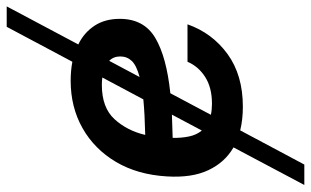

<svg xmlns="http://www.w3.org/2000/svg" viewBox="-206 -562 972 601"><g transform="rotate(-90 280.5 -262.0)"><path d="M1.5 204.1 119.1 -17.6Q72.3 -44.4 47.9 -96.2Q23.4 -147.9 28.3 -226.1Q33.7 -317.9 73.7 -385.5Q113.8 -453.1 179.4 -490.2Q245.1 -527.3 327.6 -527.3Q359.4 -527.3 387.2 -522L496.6 -727.5H560.5L441.4 -503.4Q478.5 -485.4 500 -452.6Q521.5 -419.9 521.5 -373.5Q521.5 -297.9 461.9 -262.5Q402.3 -227.1 288.6 -215.3L221.2 -88.4Q236.8 -85 255.9 -85Q306.2 -85 339.4 -106.2Q372.6 -127.4 387.2 -161.6H504.4Q477.1 -84 411.1 -36.1Q345.2 11.7 246.6 11.7Q206.1 11.7 172.4 3.4L65.4 204.1ZM269.5 -299.8 337.9 -428.2Q327.1 -429.7 314.9 -429.7Q243.7 -429.7 207.5 -390.1Q171.4 -350.6 158.2 -293.9Q223.6 -295.4 269.5 -299.8ZM171.9 -116.7 221.7 -210.4Q188.5 -209 148.9 -208Q148.4 -180.7 153.3 -157Q158.2 -133.3 171.9 -116.7ZM390.1 -406.7 339.4 -311.5Q376 -321.3 389.9 -336.2Q403.8 -351.1 403.8 -372.1Q403.8 -393.1 390.1 -406.7Z"/></g></svg>

Font: Inter Display SemiBold
Style: Italic
Weight: 600
Italic angle: -9.39999°
Designer: Rasmus Andersson
Foundry: rsms
Version: Version 4.000;git-a52131595